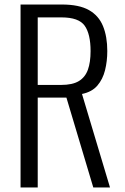

<svg xmlns="http://www.w3.org/2000/svg" viewBox="-20 -830 552 850"><path d="M71 0V-810H254Q330 -810 373.5 -785.5Q417 -761 436 -714.5Q455 -668 455 -604Q455 -559 445 -519Q435 -479 411 -451Q387 -423 343 -414L467 0H393L274 -398H147V0ZM147 -454H250Q301 -454 329 -471Q357 -488 369 -521Q381 -554 381 -604Q381 -679 355 -716Q329 -753 252 -753H147Z"/></svg>

Font: Oswald Light
Style: Regular
Weight: 300
Designer: Vernon Adams
Foundry: Vernon Adams
Version: Version 4.103;gftools[0.9.33.dev8+g029e19f]